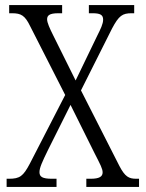

<svg xmlns="http://www.w3.org/2000/svg" viewBox="-20 -734 573 754"><path d="M6 0H202V-32H184C146 -32 135 -40 135 -58C135 -75 146 -99 168 -144L257 -322L351 -133C375 -86 383 -71 383 -57C383 -41 371 -32 336 -32H319V0H526V-32H515C486 -32 471 -40 449 -82L298 -379L420 -622C447 -673 461 -682 497 -682H507V-714H329V-682H343C373 -682 385 -676 385 -657C385 -640 375 -620 362 -594L277 -418L189 -595C175 -623 165 -645 165 -658C165 -672 172 -682 209 -682H224V-714H16V-682H27C63 -682 78 -673 98 -632L236 -361L97 -91C71 -42 58 -32 15 -32H6Z"/></svg>

Font: Noto Serif Sinhala Condensed Light
Style: Regular
Weight: 300
Width: 3
Designer: Jelle Bosma - Monotype Design Team
Foundry: Monotype Imaging Inc.
Version: Version 2.007